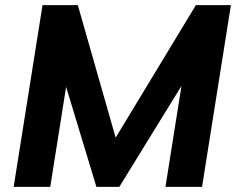

<svg xmlns="http://www.w3.org/2000/svg" viewBox="-20 -725 917 745"><path d="M33 0 145 -705H282L439 -155H407L740 -705H876L764 0H622L698 -479H738L443 0H354L209 -479H251L175 0Z"/></svg>

Font: Mulish ExtraLight ExtraBold
Style: Italic
Weight: 800
Italic angle: -9°
Version: Version 3.603